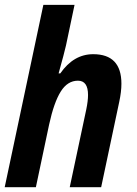

<svg xmlns="http://www.w3.org/2000/svg" viewBox="-45 -780 572 800"><path d="M343.3 -554.2Q460.9 -554.2 460.9 -431.2Q460.9 -397.5 451.7 -355L376.5 0H245.6L314.5 -324.2Q321.8 -359.4 321.8 -384.3Q321.8 -443.8 279.8 -443.8Q236.3 -443.8 208 -398.4Q179.7 -353 159.7 -261.2L104.5 0H-25.4L135.7 -759.8H265.6L230 -590.8Q223.1 -560.1 199.2 -474.1H206.1Q261.7 -554.2 343.3 -554.2Z"/></svg>

Font: Open Sans Hebrew Condensed
Style: Bold Italic
Weight: 700
Width: 3
Italic angle: -12°
Foundry: Ascender Corporation, Yanek Iontef
Version: Version 2.001;PS 002.001;hotconv 1.0.70;makeotf.lib2.5.58329